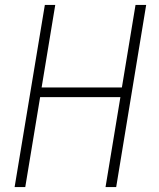

<svg xmlns="http://www.w3.org/2000/svg" viewBox="-20 -755 640 775"><path d="M39 0 161 -735H203L148 -402H472L527 -735H570L449 0H406L466 -363H142L82 0Z"/></svg>

Font: Iosevka Curly XLtExObl
Style: Regular
Weight: 200
Width: 7
Italic angle: -9°
Monospace: yes
Designer: Belleve Invis
Foundry: Belleve Invis
Version: Version 11.0.1; ttfautohint (v1.8.3)